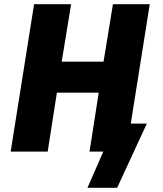

<svg xmlns="http://www.w3.org/2000/svg" viewBox="-20 -725 777 918"><path d="M398 173 474 0H412L432 -134H682L540 173ZM31 0 143 -705H320L275 -430H475L520 -705H696L584 0H408L452 -282H252L208 0Z"/></svg>

Font: Nunito Sans 7pt Condensed Black
Style: Italic
Weight: 900
Width: 3
Italic angle: -9°
Designer: Vernon Adams
Foundry: Vernon Adams
Version: Version 3.101;gftools[0.9.27]